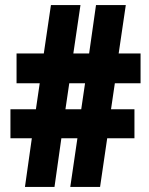

<svg xmlns="http://www.w3.org/2000/svg" viewBox="-20 -734 585 754"><path d="M431 -407H532V-524H446L474 -714H357L330 -524H268L296 -714H180L152 -524H45V-407H136L121 -305H21V-191H105L78 0H194L221 -191H284L256 0H373L401 -191H508V-305H416ZM237 -305 252 -407H314L299 -305Z"/></svg>

Font: Noto Sans Armenian ExtraCondensed Black
Style: Regular
Weight: 900
Width: 2
Designer: Monotype Design Team
Foundry: Monotype Imaging Inc.
Version: Version 2.008